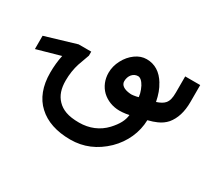

<svg xmlns="http://www.w3.org/2000/svg" viewBox="-144 -888 1313 1179"><g transform="rotate(30 512.5 -298.5)"><path d="M868.7 -643.1V-528.8C868.7 -489.7 862.8 -467.3 848.6 -450.2C836.9 -436.5 819.8 -426.8 792 -417.5C783.2 -462.9 769.5 -500.5 750.5 -530.3H751C716.3 -587.9 669.9 -616.7 612.3 -616.7C585 -616.7 558.6 -607.9 533.7 -589.8C508.8 -571.8 488.3 -547.9 473.1 -518.6C457.5 -489.3 449.7 -459 449.7 -427.2C449.7 -380.4 467.3 -337.4 499 -306.6C531.7 -275.9 576.2 -258.8 623.5 -258.8C636.7 -258.8 651.4 -259.8 668 -262.2L690.9 -266.6C687 -227.1 667.5 -190.4 627.9 -147.5C580.6 -97.2 517.6 -71.3 445.3 -71.3C406.7 -71.3 375 -75.7 349.6 -85C325.7 -93.8 306.2 -106.4 290.5 -123C259.8 -154.8 245.6 -197.3 245.6 -254.4C245.6 -298.3 252 -339.8 264.6 -379.4V-378.9L293 -458V-486.3H203.6L-14.6 -421.4V-327.1L151.9 -374C143.6 -335.4 139.2 -293.5 139.2 -248C139.2 -154.8 167.5 -80.1 221.7 -30.8C275.9 20 353.5 45.9 451.2 45.9C543.5 45.9 625 11.7 695.8 -56.6C761.7 -121.1 799.8 -206.1 801.8 -293.9C826.7 -300.3 847.2 -307.1 863.3 -314.5C888.2 -325.2 908.2 -339.8 924.3 -357.9C958 -398.4 975.1 -453.1 975.1 -522.9V-643.1ZM670.4 -386.2C654.8 -383.3 644 -381.8 637.7 -381.8C633.3 -381.8 629.9 -381.8 627.9 -382.3C583.5 -386.2 559.1 -403.8 559.1 -430.7C559.1 -469.7 584 -500 617.7 -500C633.8 -500 649.9 -485.8 665.5 -457H665C671.4 -444.8 676.8 -430.7 681.2 -414.6V-415C683.1 -406.7 684.6 -398.4 685.5 -390.1Z"/></g></svg>

Font: SG Kara
Style: Regular
Weight: 400
Designer: Damoon Khanjanzadeh
Version: Version 1.000